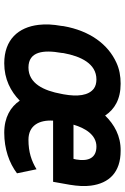

<svg xmlns="http://www.w3.org/2000/svg" viewBox="138 -716 588 904"><g transform="rotate(90 432.0 -264.0)"><path d="M454 -63C483 -20 532 10 605 10C681 10 747 -13 796 -50L777 -142C737 -118 696 -104 638 -104C571 -104 544 -154 548 -220H836L850 -299C856 -336 858 -369 854 -398C843 -483 792 -538 690 -538C620 -539 566 -508 524 -465C495 -509 448 -538 374 -538C338 -538 305 -532 275 -518C189 -479 125 -394 103 -269L102 -259C95 -220 93 -185 97 -152C108 -57 166 10 278 10C352 10 410 -20 454 -63ZM354 -424C371 -424 386 -420 397 -412C430 -387 436 -335 424 -269L422 -259C407 -176 373 -104 298 -104C222 -104 214 -175 229 -259L230 -269C245 -351 280 -424 354 -424ZM731 -329 728 -316H567C583 -371 615 -424 670 -424C723 -424 741 -387 731 -329Z"/></g></svg>

Font: Asimov
Style: NarIt
Weight: 500
Designer: Google
Version: Version 2.000980; 2014